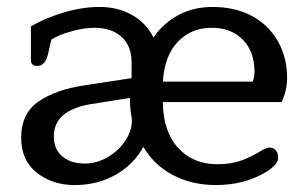

<svg xmlns="http://www.w3.org/2000/svg" viewBox="-20 -520 882 553"><path d="M41 -123Q41 -194 91.5 -228Q142 -262 222 -274L359 -295V-340Q359 -388 330 -414Q301 -440 252 -440Q223 -440 186.5 -430Q150 -420 128 -406L118 -363Q110 -330 87 -330Q78 -330 73.5 -334.5Q69 -339 69 -346V-444Q110 -468 163.5 -484Q217 -500 267 -500Q319 -500 360 -477Q401 -454 422 -412Q451 -454 494.5 -477Q538 -500 592 -500Q657 -500 705.5 -474Q754 -448 780.5 -401Q807 -354 807 -295Q807 -260 791 -226H449Q450 -141 493 -94Q536 -47 606 -47Q642 -47 670 -56Q698 -65 731 -85Q748 -95 756 -95Q767 -95 774 -87.5Q781 -80 781 -67Q781 -55 772.5 -45.5Q764 -36 747 -25Q684 13 602 13Q533 13 478.5 -15.5Q424 -44 393 -97Q364 -45 312 -16Q260 13 195 13Q131 13 86 -22.5Q41 -58 41 -123ZM708 -285Q713 -298 713 -314Q713 -371 679.5 -405.5Q646 -440 590 -440Q531 -440 492.5 -400Q454 -360 449 -285ZM360 -175Q359 -183 357.5 -192Q356 -201 355 -214Q355 -218 354.5 -224Q354 -230 355 -238L241 -220Q135 -202 135 -127Q135 -90 159.5 -69.5Q184 -49 224 -49Q258 -49 289.5 -67Q321 -85 340.5 -114Q360 -143 360 -175Z"/></svg>

Font: Maitree Medium
Style: Regular
Weight: 500
Designer: CadsonDemak Team
Foundry: CadsonDemak
Version: Version 1.000